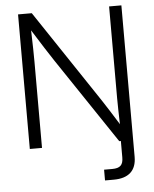

<svg xmlns="http://www.w3.org/2000/svg" viewBox="-61 -779 831 1034"><g transform="rotate(-5 354.5 -262.0)"><path d="M75.7 0H141.6V-464.8C141.6 -502 140.6 -559.1 138.2 -635.7C184.6 -562 222.7 -501 247.6 -464.4L559.1 0H567.9V88.4C567.9 129.4 551.8 146 508.3 146H464.4V204.1H511.7C591.8 204.1 634.3 166 634.3 91.3V-727.5H567.9V-230.5C567.9 -199.2 569.3 -139.6 570.8 -90.8C539.6 -141.1 506.3 -193.8 483.9 -227.5L149.9 -727.5H75.7Z"/></g></svg>

Font: Raveo Display Display Light
Style: Regular
Weight: 300
Designer: Jakub Foglar, Rasmus Andersson (Inter)
Foundry: Jakubfoglar.com
Version: Version 1.100;Glyphs 3.2.3 (3260)